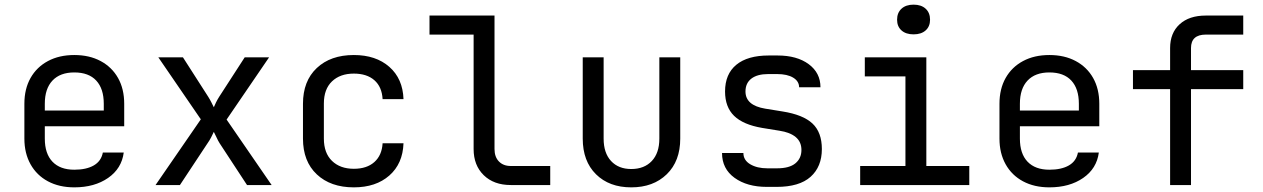

<svg xmlns="http://www.w3.org/2000/svg" viewBox="-20 -797 5440 827"><path d="M300 10Q235 10 186.5 -16Q138 -42 111.5 -89.5Q85 -137 85 -200V-350Q85 -414 111.5 -461Q138 -508 186.5 -534Q235 -560 300 -560Q365 -560 413.5 -534Q462 -508 488.5 -461Q515 -414 515 -350V-253H173V-200Q173 -135 206 -100.5Q239 -66 300 -66Q352 -66 384 -84.5Q416 -103 423 -140H513Q504 -71 445.5 -30.5Q387 10 300 10ZM173 -321H427V-350Q427 -415 394.5 -450Q362 -485 300 -485Q239 -485 206 -450Q173 -415 173 -350Z M650 0 845 -283 662 -550H768L877 -380Q884 -369 890.5 -356Q897 -343 901 -335Q904 -343 910.5 -356Q917 -369 924 -380L1034 -550H1139L956 -282L1150 0H1044L926 -180Q919 -191 912.5 -205.5Q906 -220 901 -229Q897 -220 889.5 -205.5Q882 -191 874 -180L755 0Z M1504 10Q1404 10 1344.5 -46Q1285 -102 1285 -200V-350Q1285 -448 1344.5 -504Q1404 -560 1504 -560Q1599 -560 1657 -509Q1715 -458 1718 -370H1628Q1625 -423 1592.5 -451.5Q1560 -480 1504 -480Q1445 -480 1410 -446.5Q1375 -413 1375 -351V-200Q1375 -138 1410 -104Q1445 -70 1504 -70Q1560 -70 1592.5 -99Q1625 -128 1628 -180H1718Q1715 -92 1657 -41Q1599 10 1504 10Z M2180 0Q2107 0 2063.5 -42.5Q2020 -85 2020 -155V-648H1830V-730H2110V-155Q2110 -121 2129 -101.5Q2148 -82 2180 -82H2350V0Z M2699 10Q2604 10 2547 -46.5Q2490 -103 2490 -200V-550H2580V-200Q2580 -138 2612 -103.5Q2644 -69 2699 -69Q2755 -69 2787.5 -103.5Q2820 -138 2820 -200V-550H2910V-200Q2910 -103 2852 -46.5Q2794 10 2699 10Z M3283 8Q3198 8 3144 -31Q3090 -70 3090 -138H3182Q3182 -107 3211.5 -89.5Q3241 -72 3285 -72H3327Q3380 -72 3406 -93.5Q3432 -115 3432 -151Q3432 -186 3407.5 -206.5Q3383 -227 3337 -234L3263 -246Q3181 -260 3142 -298Q3103 -336 3103 -403Q3103 -478 3151.5 -518Q3200 -558 3291 -558H3329Q3413 -558 3463.5 -520.5Q3514 -483 3514 -421H3422Q3422 -447 3396.5 -462.5Q3371 -478 3327 -478H3289Q3242 -478 3216.5 -458.5Q3191 -439 3191 -403Q3191 -343 3276 -329L3350 -317Q3439 -303 3479.5 -265Q3520 -227 3520 -155Q3520 -79 3471.5 -35.5Q3423 8 3325 8Z M3685 0V-82H3880V-468H3705V-550H3970V-82H4155V0ZM3915 -649Q3882 -649 3863 -666Q3844 -683 3844 -712Q3844 -742 3863 -759.5Q3882 -777 3915 -777Q3948 -777 3967 -759.5Q3986 -742 3986 -712Q3986 -683 3967 -666Q3948 -649 3915 -649Z M4500 10Q4435 10 4386.5 -16Q4338 -42 4311.5 -89.5Q4285 -137 4285 -200V-350Q4285 -414 4311.5 -461Q4338 -508 4386.5 -534Q4435 -560 4500 -560Q4565 -560 4613.5 -534Q4662 -508 4688.5 -461Q4715 -414 4715 -350V-253H4373V-200Q4373 -135 4406 -100.5Q4439 -66 4500 -66Q4552 -66 4584 -84.5Q4616 -103 4623 -140H4713Q4704 -71 4645.5 -30.5Q4587 10 4500 10ZM4373 -321H4627V-350Q4627 -415 4594.5 -450Q4562 -485 4500 -485Q4439 -485 4406 -450Q4373 -415 4373 -350Z M5020 0V-413H4860V-495H5020V-590Q5020 -655 5061 -692.5Q5102 -730 5174 -730H5335V-648H5174Q5110 -648 5110 -590V-495H5335V-413H5110V0Z"/></svg>

Font: NKDuy Mono
Style: Regular
Weight: 400
Monospace: yes
Designer: NKDuy
Foundry: NKDuy
Version: Version 2.251; ttfautohint (v1.8.4.7-5d5b)